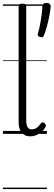

<svg xmlns="http://www.w3.org/2000/svg" viewBox="-20 -919 368 1318"><path d="M189 17Q150 17 129 -7.5Q108 -32 108 -81V-875Q108 -885 114 -889.5Q120 -894 133 -894Q147 -894 153.5 -889.5Q160 -885 160 -875V-93Q160 -63 169 -47Q178 -31 199 -31Q210 -31 220 -35Q230 -39 240 -48.5Q250 -58 260 -72Q266 -79 272.5 -79Q279 -79 286 -73Q292 -68 294.5 -61.5Q297 -55 293 -49Q282 -28 265 -13.5Q248 1 228.5 9Q209 17 189 17ZM254 -665Q243 -669 240 -675Q237 -681 241 -692Q248 -715 254.5 -748Q261 -781 265.5 -815.5Q270 -850 271 -876Q271 -885 277 -892Q283 -899 298 -899Q314 -899 321 -892Q328 -885 328 -876Q326 -848 319 -811Q312 -774 302 -738Q292 -702 282 -677Q279 -669 273.5 -665Q268 -661 254 -665ZM0 369H302V379H0ZM0 -20H302V0H0ZM0 -505H302V-500H0ZM0 -889H302V-879H0Z"/></svg>

Font: Playwrite HR Lijeva Guides
Style: Regular
Weight: 400
Designer: Veronika Burian, José Scaglione
Foundry: TypeTogether
Version: Version 1.003